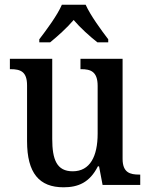

<svg xmlns="http://www.w3.org/2000/svg" viewBox="-20 -786 639 816"><path d="M147 -619V-606H193C225 -632 265 -668 293 -701C321 -668 362 -631 394 -606H440V-619C411 -657 364 -721 344 -766H243C224 -721 176 -657 147 -619ZM250 10C312 10 361 -10 396 -79H401L416 0H576V-44H572C533 -44 501 -52 501 -111V-536H322V-492H325C364 -492 395 -483 395 -421V-218C395 -122 363 -58 289 -58C221 -58 202 -108 202 -196V-536H22V-492H25C67 -492 95 -482 95 -423V-186C95 -50 147 10 250 10Z"/></svg>

Font: Noto Serif Hebrew SemiCondensed Medium
Style: Regular
Weight: 500
Width: 4
Designer: Monotype Design Team
Foundry: Monotype Imaging Inc.
Version: Version 2.004